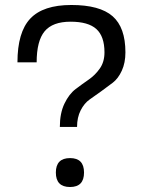

<svg xmlns="http://www.w3.org/2000/svg" viewBox="-20 -740 573 770"><path d="M261 -106Q317 -106 317 -48Q317 10 261 10Q204 10 204 -48Q204 -106 261 -106ZM220 -231Q220 -286 238.5 -324.5Q257 -363 283.5 -383Q310 -403 336 -421Q362 -439 380.5 -465.5Q399 -492 399 -530Q399 -594 366.5 -623.5Q334 -653 263 -653Q191 -653 159 -614.5Q127 -576 127 -490H50Q50 -611 101.5 -665.5Q153 -720 266 -720Q380 -720 431.5 -675Q483 -630 483 -530Q483 -488 468.5 -456.5Q454 -425 432.5 -408.5Q411 -392 386 -374Q361 -356 339.5 -341Q318 -326 303.5 -297.5Q289 -269 289 -231Z"/></svg>

Font: Fivo Sans
Style: Regular
Weight: 400
Designer: Alexander Slobzheninov
Foundry: Alexander Slobzheninov
Version: 1.0